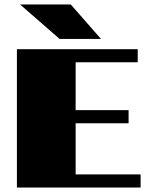

<svg xmlns="http://www.w3.org/2000/svg" viewBox="-20 -843 673 863"><path d="M434 -668H248L70 -823H298ZM320 -59H612V0H56V-622H599V-563H320V-348H558V-289H320Z"/></svg>

Font: Sarpanch Black
Style: Regular
Weight: 900
Designer: Manushi Parikh (Devanagari and Latin), Jyotish Sonowal (Devanagari)
Foundry: Indian Type Foundry
Version: Version 2.004;PS 1.0;hotconv 1.0.78;makeotf.lib2.5.61930; tt